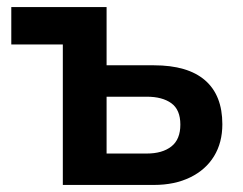

<svg xmlns="http://www.w3.org/2000/svg" viewBox="-20 -524 688 544"><path d="M158 0V-398H12V-504H282V-339H416Q512 -339 561 -296.5Q610 -254 610 -172Q610 -120 586.5 -81.5Q563 -43 519 -21.5Q475 0 416 0ZM282 -89H396Q440 -89 465.5 -109Q491 -129 491 -171Q491 -213 465.5 -231.5Q440 -250 396 -250H282Z"/></svg>

Font: Nunitoga
Style: Bold
Weight: 700
Designer: Vernon Adams
Foundry: Vernon Adams
Version: Version 1.0